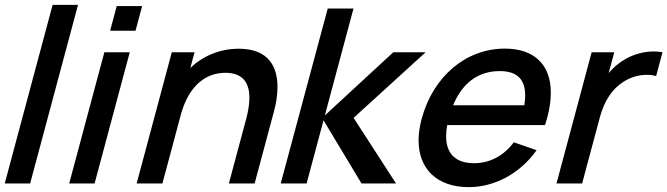

<svg xmlns="http://www.w3.org/2000/svg" viewBox="-38 -755 2746 790"><path d="M-18.5 0H86L283 -735H178.5Z M415.1 -628.5H519.6L546.8 -730H442.3ZM246.7 0H351.2L495.9 -540H391.4Z M944.8 -554.5C866.8 -554.5 798 -525.5 745.1 -475.5L762.4 -540H668.9L524.2 0H630.2L705.5 -281C739.8 -409 814.3 -455.5 889.3 -455.5C965.6 -455.5 988.2 -408.8 988.2 -352.8C988.2 -324.5 982.4 -293.7 974.9 -265.5L903.7 0H1009.7L1090.1 -300C1097.1 -326.3 1103.8 -361.2 1103.8 -396.7C1103.8 -474.2 1072.3 -554.5 944.8 -554.5Z M1117 0H1223.5L1293.2 -260L1449.5 0H1591.5L1416.9 -270L1713.2 -540H1580.2L1298.6 -280L1416.5 -720H1310.5Z M1802.1 -240.5H2204.6C2220.6 -289.8 2228.4 -334.5 2228.4 -373.6C2228.4 -487.8 2161.8 -555 2038.9 -555C1880.9 -555 1744.2 -442.5 1696.8 -265.5C1688.4 -234 1684.3 -204.5 1684.3 -177.2C1684.3 -59.7 1760.1 15 1891.1 15C1995.6 15 2102 -40.5 2169.9 -137L2076.1 -169.5C2034.7 -114 1977.5 -83.5 1912.5 -83.5C1836.5 -83.5 1797.6 -122.9 1797.6 -194.5C1797.6 -208.6 1799.1 -224 1802.1 -240.5ZM2018.1 -462.5C2088.4 -462.5 2122.8 -430.2 2122.8 -362.3C2122.8 -350 2121.7 -336.6 2119.4 -322H1826.4C1864.5 -413.5 1929.1 -462.5 2018.1 -462.5Z M2531.2 -509.5C2507.1 -496 2484.9 -476.5 2466.4 -454L2489.4 -540H2396.4L2251.7 0H2357.2L2430.2 -272.5C2447.2 -336 2479.5 -393 2539.2 -425.5C2566.9 -440.6 2596.9 -447.1 2623.5 -447.1C2637.5 -447.1 2650.5 -445.3 2661.7 -442L2687.9 -540C2676.8 -542.2 2664.9 -543.3 2652.4 -543.3C2612.8 -543.3 2568.1 -532.3 2531.2 -509.5Z"/></svg>

Font: Manrope
Style: SemiBoldItalic
Weight: 600
Italic angle: -15°
Designer: Mikhail Sharanda
Foundry: Mikhail Sharanda
Version: Version 4.502;hotconv 1.0.109;makeotfexe 2.5.65596